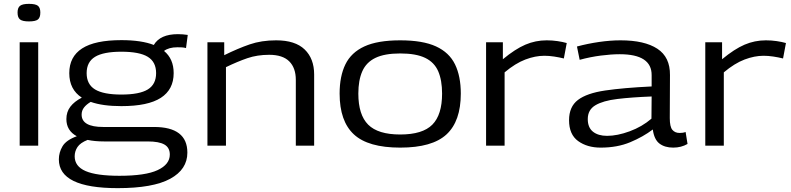

<svg xmlns="http://www.w3.org/2000/svg" viewBox="-20 -755 4100 995"><path d="M130 -644Q97 -644 84 -654Q71 -664 71 -690Q71 -715 84 -725Q97 -735 130 -735Q164 -735 176.5 -725Q189 -715 189 -690Q189 -664 176.5 -654Q164 -644 130 -644ZM82 0V-536H178V0Z M590 220Q285 220 285 71Q285 35 304 3Q323 -29 378 -49Q324 -78 324 -138Q324 -175 344.5 -202Q365 -229 404 -249Q339 -291 339 -376Q339 -461 405.5 -504Q472 -547 609 -547Q713 -547 777 -522Q810 -578 902 -578Q926 -578 953 -574L944 -506Q933 -509 921.5 -509.5Q910 -510 899 -510Q855 -510 830 -491Q880 -450 880 -376Q880 -291 813.5 -248Q747 -205 609 -205Q512 -205 450 -227Q428 -214 415.5 -198Q403 -182 403 -161Q403 -97 515 -97H778Q951 -97 951 36Q951 123 862 171.5Q773 220 590 220ZM609 -265Q703 -265 746 -291.5Q789 -318 789 -376Q789 -434 746 -460.5Q703 -487 609 -487Q516 -487 472.5 -460.5Q429 -434 429 -376Q429 -318 472.5 -291.5Q516 -265 609 -265ZM367 55Q367 107 423.5 131.5Q480 156 599 156Q734 156 797 126.5Q860 97 860 46Q860 10 832 -6Q804 -22 746 -22H520Q471 -22 434 -30Q396 -15 381.5 7Q367 29 367 55Z M1055 0V-536H1142V-469Q1213 -504 1274 -525Q1335 -546 1411 -546Q1510 -546 1559 -498.5Q1608 -451 1608 -369V0H1513V-341Q1513 -403 1479 -437Q1445 -471 1375 -471Q1313 -471 1262 -453.5Q1211 -436 1151 -407V0Z M1740 -270Q1740 -360 1770 -421.5Q1800 -483 1868.5 -514.5Q1937 -546 2054 -546Q2171 -546 2239.5 -514.5Q2308 -483 2338 -421.5Q2368 -360 2368 -270Q2368 -127 2294 -58.5Q2220 10 2054 10Q1888 10 1814 -58.5Q1740 -127 1740 -270ZM1837 -270Q1837 -160 1888 -109Q1939 -58 2054 -58Q2170 -58 2220.5 -109Q2271 -160 2271 -270Q2271 -339 2251 -385.5Q2231 -432 2183.5 -455Q2136 -478 2054 -478Q1973 -478 1925.5 -455Q1878 -432 1857.5 -385.5Q1837 -339 1837 -270Z M2586 -536V-448Q2650 -501 2702.5 -523.5Q2755 -546 2813 -546Q2842 -546 2869 -542Q2896 -538 2917 -532L2902 -452Q2878 -458 2851.5 -462Q2825 -466 2801 -466Q2754 -466 2702.5 -446.5Q2651 -427 2595 -380V0H2499V-536Z M2929 -132Q2929 -202 2975 -237Q3021 -272 3116 -286Q3211 -300 3357 -307V-365Q3358 -474 3192 -474Q3148 -474 3093.5 -467Q3039 -460 2984 -445L2970 -514Q3026 -529 3084.5 -537.5Q3143 -546 3196 -546Q3320 -546 3386.5 -502.5Q3453 -459 3452 -366L3451 -143Q3451 -98 3464.5 -82Q3478 -66 3502 -66Q3509 -66 3517 -67Q3525 -68 3533 -71L3543 -9Q3510 10 3469 10Q3425 10 3397.5 -11Q3370 -32 3363 -84Q3313 -46 3246 -18Q3179 10 3093 10Q3023 10 2976 -24Q2929 -58 2929 -132ZM3026 -138Q3026 -94 3053 -72.5Q3080 -51 3126 -51Q3179 -51 3243 -74.5Q3307 -98 3356 -140L3357 -255Q3253 -251 3179 -242Q3105 -233 3065.5 -209.5Q3026 -186 3026 -138Z M3722 -536V-448Q3786 -501 3838.5 -523.5Q3891 -546 3949 -546Q3978 -546 4005 -542Q4032 -538 4053 -532L4038 -452Q4014 -458 3987.5 -462Q3961 -466 3937 -466Q3890 -466 3838.5 -446.5Q3787 -427 3731 -380V0H3635V-536Z"/></svg>

Font: Georama Extended
Style: Regular
Weight: 400
Width: 7
Designer: Jean-Baptiste Levee
Foundry: Production Type
Version: Version 1.000